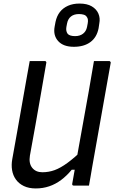

<svg xmlns="http://www.w3.org/2000/svg" viewBox="-20 -1043 642 1079"><path d="M480 0Q466 0 451.5 0Q437 0 423 0Q409 0 395 0Q393 0 391 -0.5Q389 -1 388 -2Q387 -3 386.5 -4.5Q386 -6 385.5 -7.5Q385 -9 386 -11Q401 -97 416.5 -183Q432 -269 447.5 -355.5Q463 -442 478.5 -528Q494 -614 508 -700Q523 -700 537 -700Q551 -700 565 -700Q579 -700 593 -700Q596 -700 598 -698.5Q600 -697 601.5 -694.5Q603 -692 602 -689Q589 -616 576 -543Q563 -470 550 -396.5Q537 -323 524 -250Q511 -177 498 -104Q494 -77 489 -51Q484 -25 480 0ZM181 16Q142 16 114 2.5Q86 -11 69.5 -34Q53 -57 48 -86.5Q43 -116 49 -149Q63 -224 76 -299.5Q89 -375 102.5 -450Q116 -525 129 -600Q133 -625 138 -650Q143 -675 147 -700Q169 -700 189.5 -700Q210 -700 232 -700Q235 -700 237 -698.5Q239 -697 240 -694.5Q241 -692 240 -689Q225 -603 210 -516Q195 -429 179.5 -342Q164 -255 148 -168Q141 -125 161 -100Q181 -75 218 -75Q254 -75 287 -87Q320 -99 359 -127.5Q398 -156 449 -205L424 -89H383Q355 -55 323.5 -31.5Q292 -8 256.5 4Q221 16 181 16ZM427 -1023Q469 -1023 495.5 -1007.5Q522 -992 533 -966.5Q544 -941 538 -911L534 -884Q524 -833 488 -806.5Q452 -780 395 -780Q336 -780 307 -812Q278 -844 287 -893L292 -920Q299 -953 316.5 -975.5Q334 -998 362 -1010.5Q390 -1023 427 -1023ZM424 -964Q396 -964 379 -950.5Q362 -937 357 -912L353 -891Q351 -879 353 -869.5Q355 -860 361 -852Q367 -846 377.5 -843Q388 -840 402 -840Q429 -840 446.5 -853.5Q464 -867 469 -891L473 -912Q475 -923 474 -932.5Q473 -942 467 -949Q462 -957 450.5 -960.5Q439 -964 424 -964Z"/></svg>

Font: Rec Mono Linear
Style: Italic
Weight: 400
Italic angle: -10°
Monospace: yes
Version: Version 1.085; ttfautohint (v1.8.4.7-5d5b)